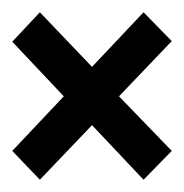

<svg xmlns="http://www.w3.org/2000/svg" viewBox="-20 -507 300 313"><path d="M84 -350 0 -261 45 -214 130 -303 214 -214 260 -261 174 -350 260 -440 214 -487 130 -398 45 -487 0 -439Z"/></svg>

Font: Queering
Style: Regular
Weight: 400
Designer: Adam Naccarato
Foundry: adamnac
Version: Version 2.000;hotconv 1.0.109;makeotfexe 2.5.65596